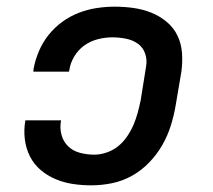

<svg xmlns="http://www.w3.org/2000/svg" viewBox="-20 -548 640 576"><path d="M254 8Q226 8 199 4Q172 0 147 -10.5Q122 -21 102 -38Q82 -55 70 -78.5Q58 -102 54.5 -130Q51 -158 56 -186V-187H163V-186Q159 -164 164.5 -143.5Q170 -123 184.5 -109Q199 -95 220 -89.5Q241 -84 263 -84Q281 -84 300 -90.5Q319 -97 334.5 -109.5Q350 -122 361.5 -139Q373 -156 380.5 -173.5Q388 -191 393 -209.5Q398 -228 402 -247L418 -347Q422 -368 415.5 -387Q409 -406 393.5 -417Q378 -428 357.5 -432Q337 -436 317 -436Q296 -436 274 -430.5Q252 -425 233.5 -412Q215 -399 203 -379Q191 -359 188 -338L187 -333H80L81 -343Q86 -369 97 -395Q108 -421 126 -443.5Q144 -466 167.5 -483Q191 -500 217.5 -510Q244 -520 271 -524Q298 -528 324 -528Q353 -528 381 -524Q409 -520 434 -510Q459 -500 480 -482.5Q501 -465 512.5 -441Q524 -417 526 -389Q528 -361 524 -332L507 -232Q502 -202 492.5 -171.5Q483 -141 467 -113Q451 -85 428 -61Q405 -37 376.5 -21Q348 -5 316.5 1.5Q285 8 254 8Z"/></svg>

Font: Iosevka Aile Semibold Oblique
Style: Regular
Weight: 600
Italic angle: -9°
Designer: Belleve Invis
Foundry: Belleve Invis
Version: Version 31.1.0; ttfautohint (v1.8.4)